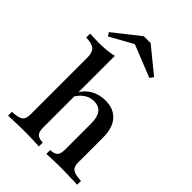

<svg xmlns="http://www.w3.org/2000/svg" viewBox="-235 -923 1030 1030"><g transform="rotate(45 280.0 -408.0)"><path d="M311.3 0V-29Q342.7 -30.6 354.4 -43.1Q366.1 -55.6 366.1 -87.1V-286.3Q366.1 -333.9 347.6 -357.7Q329 -381.5 292.7 -381.5Q263.7 -381.5 238.7 -365.3Q213.7 -349.2 195.2 -317.7L196 -350.8Q216.1 -387.1 252 -407.3Q287.9 -427.4 333.1 -427.4Q396 -427.4 430.2 -388.7Q464.5 -350 464.5 -276.6V-87.1Q464.5 -55.6 481.9 -43.1Q499.2 -30.6 545.2 -29V0Q533.1 -0.8 511.7 -1.2Q490.3 -1.6 465.7 -2.4Q441.1 -3.2 417.7 -3.2Q386.3 -3.2 356 -2Q325.8 -0.8 311.3 0ZM21 0V-29Q66.9 -30.6 84.3 -43.1Q101.6 -55.6 101.6 -87.1V-521.8Q101.6 -559.7 83.5 -575.8Q65.3 -591.9 21 -592.7V-622.6Q38.7 -621.8 55.2 -621Q71.8 -620.2 88.7 -620.2Q119.4 -620.2 147.2 -623Q175 -625.8 199.2 -631.5V-87.1Q199.2 -55.6 211.3 -43.1Q223.4 -30.6 254.8 -29V0Q238.7 -0.8 210.1 -2Q181.5 -3.2 150.8 -3.2Q116.1 -3.2 79.4 -2Q42.7 -0.8 21 0ZM99.2 -679 86.3 -699.2 234.7 -816.1H286.3L429 -700L413.7 -679L207.3 -761.3L248.4 -762.1Z"/></g></svg>

Font: Playfair SemiBold
Style: Regular
Weight: 600
Designer: Claus Eggers Sørensen
Foundry: Claus Eggers Sørensen
Version: Version 2.001;gftools[0.9.30]